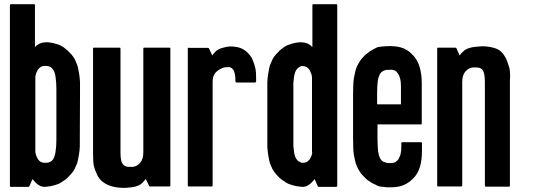

<svg xmlns="http://www.w3.org/2000/svg" viewBox="-20 -911 2604 936"><path d="M369.1 -245.1Q369.1 -244.1 369.1 -244.1Q369.1 -244.1 369.1 -244.1Q369.1 -243.2 369.1 -241.2Q369.1 -216.8 369.1 -197.3Q368.2 -176.8 365.2 -159.2Q360.4 -128.9 356.4 -116.2Q351.6 -103.5 344.7 -88.9Q337.9 -75.2 328.1 -64.5Q318.4 -53.7 309.6 -44.9Q304.7 -40 299.8 -36.1Q293.9 -32.2 288.1 -28.3Q282.2 -24.4 276.4 -20.5Q270.5 -17.6 265.6 -14.6Q255.9 -10.7 245.1 -7.8Q235.4 -4.9 224.6 -2.9Q222.7 -2.9 219.7 -2.9Q217.8 -2 216.8 -2Q210.9 -1 208 -1Q204.1 0 197.3 0Q181.6 0 167 -9.8Q152.3 -19.5 138.7 -38.1Q133.8 -26.4 123 -2.9Q123 -2 121.1 -1Q120.1 0 118.2 0Q89.8 0 33.2 0Q31.2 0 30.3 -1Q28.3 -2.9 28.3 -4.9Q28.3 -115.2 28.3 -335.9Q28.3 -519.5 28.3 -885.7Q28.3 -888.7 30.3 -889.6Q31.2 -890.6 33.2 -890.6Q70.3 -890.6 145.5 -890.6Q147.5 -890.6 149.4 -889.6Q151.4 -888.7 150.4 -885.7Q150.4 -818.4 150.4 -681.6Q160.2 -692.4 170.9 -697.3Q180.7 -702.1 193.4 -704.1Q205.1 -705.1 211.9 -705.1Q218.8 -704.1 227.5 -703.1Q228.5 -703.1 229.5 -703.1Q239.3 -701.2 250 -698.2Q259.8 -695.3 270.5 -691.4Q281.2 -686.5 291 -679.7Q300.8 -671.9 310.5 -664.1Q319.3 -655.3 329.1 -644.5Q337.9 -633.8 345.7 -620.1Q352.5 -605.5 357.4 -591.8Q361.3 -579.1 366.2 -548.8Q369.1 -531.2 370.1 -509.8Q370.1 -489.3 370.1 -465.8Q370.1 -463.9 370.1 -460.9Q370.1 -388.7 369.1 -245.1ZM251 -534.2Q250 -544.9 247.1 -553.7Q245.1 -561.5 241.2 -568.4Q237.3 -574.2 233.4 -578.1Q229.5 -583 224.6 -585Q218.8 -586.9 212.9 -588.9Q206.1 -589.8 198.2 -589.8Q194.3 -589.8 189.5 -588.9Q184.6 -587.9 180.7 -585.9Q176.8 -584 172.9 -580.1Q168 -576.2 165 -572.3Q162.1 -566.4 159.2 -560.5Q156.2 -554.7 154.3 -546.9Q153.3 -544.9 153.3 -542Q153.3 -540 152.3 -537.1Q152.3 -415 152.3 -169.9Q152.3 -168 153.3 -165Q153.3 -162.1 154.3 -160.2Q156.2 -152.3 159.2 -146.5Q162.1 -140.6 165 -134.8Q168 -130.9 171.9 -127Q175.8 -123 180.7 -121.1Q184.6 -119.1 189.5 -118.2Q194.3 -117.2 198.2 -117.2Q206.1 -117.2 212.9 -118.2Q218.8 -119.1 224.6 -122.1Q229.5 -124 234.4 -128.9Q238.3 -132.8 241.2 -138.7Q245.1 -145.5 247.1 -154.3Q250 -163.1 251 -173.8Q252.9 -185.5 253.9 -199.2Q254.9 -213.9 254.9 -231.4Q254.9 -313.5 254.9 -476.6Q254.9 -493.2 253.9 -507.8Q252.9 -522.5 251 -534.2Z M810.5 -673.8Q810.5 -451.2 810.5 -6.8Q810.5 -4.9 809.6 -2.9Q807.6 -2 805.7 -2Q774.4 -2 711.9 -2Q710 -2 709 -2.9Q707 -3.9 707 -4.9Q701.2 -16.6 690.4 -39.1Q683.6 -28.3 672.9 -18.6Q662.1 -7.8 641.6 -2Q628.9 2 613.3 2.9Q597.7 4.9 582 4.9Q571.3 4.9 560.5 3.9Q549.8 2.9 541 1Q508.8 -4.9 486.3 -20.5Q463.9 -36.1 454.1 -57.6Q441.4 -85 437.5 -102.5Q433.6 -121.1 433.6 -163.1Q433.6 -226.6 433.6 -354.5Q433.6 -460.9 433.6 -673.8Q433.6 -675.8 434.6 -677.7Q436.5 -678.7 438.5 -678.7Q480.5 -678.7 562.5 -678.7Q564.5 -678.7 566.4 -677.7Q567.4 -675.8 567.4 -673.8Q567.4 -504.9 567.4 -167Q567.4 -145.5 570.3 -130.9Q573.2 -116.2 580.1 -109.4Q585.9 -101.6 597.7 -98.6Q609.4 -96.7 627.9 -97.7Q647.5 -99.6 663.1 -117.2Q678.7 -134.8 678.7 -168.9Q678.7 -336.9 678.7 -673.8Q678.7 -675.8 679.7 -677.7Q681.6 -678.7 683.6 -678.7Q724.6 -678.7 805.7 -678.7Q807.6 -678.7 809.6 -677.7Q810.5 -676.8 810.5 -674.8Q810.5 -674.8 810.5 -673.8Z M1228.5 -513.7Q1228.5 -511.7 1226.6 -510.7Q1225.6 -508.8 1222.7 -508.8Q1193.4 -508.8 1132.8 -508.8Q1130.9 -508.8 1129.9 -510.7Q1127.9 -511.7 1127.9 -513.7Q1127.9 -535.2 1125 -549.8Q1122.1 -564.5 1116.2 -572.3Q1110.4 -579.1 1104.5 -582Q1098.6 -585 1078.1 -583Q1060.5 -581.1 1039.1 -564.5Q1016.6 -547.9 1016.6 -511.7Q1016.6 -343.8 1016.6 -6.8Q1016.6 -4.9 1015.6 -2.9Q1014.6 -2 1011.7 -2Q974.6 -2 900.4 -2Q897.5 -2 896.5 -2.9Q895.5 -4.9 895.5 -6.8Q895.5 -90.8 895.5 -257.8Q895.5 -396.5 895.5 -673.8Q895.5 -675.8 896.5 -677.7Q897.5 -679.7 900.4 -677.7Q931.6 -677.7 994.1 -677.7Q995.1 -677.7 997.1 -676.8Q998 -676.8 999 -674.8Q1003.9 -664.1 1014.6 -640.6Q1021.5 -651.4 1033.2 -662.1Q1043.9 -671.9 1064.5 -677.7Q1085 -683.6 1099.6 -684.6Q1102.5 -684.6 1106.4 -684.6Q1119.1 -684.6 1134.8 -681.6Q1160.2 -677.7 1181.6 -659.2Q1202.1 -640.6 1210 -623Q1221.7 -595.7 1225.6 -575.2Q1228.5 -560.5 1228.5 -535.2Q1228.5 -525.4 1228.5 -513.7Z M1624 -885.7Q1624 -592.8 1624 -4.9Q1624 -2.9 1622.1 -1Q1621.1 0 1619.1 0Q1590.8 0 1534.2 0Q1532.2 0 1531.2 -1Q1529.3 -2 1529.3 -2.9Q1523.4 -14.6 1513.7 -38.1Q1500 -19.5 1485.4 -9.8Q1471.7 0 1455.1 0Q1448.2 0 1444.3 -1Q1440.4 -1 1435.5 -2Q1434.6 -2 1432.6 -2.9Q1429.7 -2.9 1427.7 -2.9Q1418 -4.9 1407.2 -7.8Q1397.5 -10.7 1386.7 -14.6Q1380.9 -17.6 1375 -20.5Q1370.1 -24.4 1364.3 -28.3Q1358.4 -31.2 1353.5 -35.2Q1347.7 -39.1 1342.8 -43.9Q1334 -52.7 1324.2 -63.5Q1315.4 -74.2 1307.6 -87.9Q1300.8 -102.5 1295.9 -115.2Q1292 -127.9 1287.1 -158.2Q1284.2 -175.8 1283.2 -196.3Q1283.2 -216.8 1283.2 -240.2Q1283.2 -241.2 1283.2 -243.2Q1283.2 -244.1 1283.2 -244.1Q1283.2 -244.1 1283.2 -244.1Q1283.2 -316.4 1283.2 -460Q1283.2 -460.9 1283.2 -460.9Q1283.2 -460.9 1283.2 -460.9Q1283.2 -462.9 1283.2 -465.8Q1283.2 -489.3 1283.2 -509.8Q1284.2 -530.3 1287.1 -548.8Q1292 -580.1 1295.9 -592.8Q1300.8 -605.5 1307.6 -620.1Q1314.5 -633.8 1324.2 -644.5Q1334 -655.3 1342.8 -664.1Q1352.5 -672.9 1362.3 -679.7Q1372.1 -686.5 1382.8 -691.4Q1392.6 -695.3 1403.3 -698.2Q1413.1 -701.2 1423.8 -703.1Q1424.8 -703.1 1425.8 -703.1Q1434.6 -704.1 1441.4 -705.1Q1448.2 -705.1 1460 -704.1Q1472.7 -702.1 1482.4 -697.3Q1493.2 -691.4 1502.9 -681.6Q1502.9 -750 1502.9 -885.7Q1502.9 -888.7 1503.9 -889.6Q1505.9 -890.6 1507.8 -890.6Q1544.9 -890.6 1620.1 -890.6Q1622.1 -890.6 1623 -889.6Q1624 -888.7 1624 -887.7Q1624 -886.7 1624 -885.7ZM1501 -168.9Q1501 -291 1501 -536.1Q1501 -538.1 1500 -541Q1500 -543.9 1499 -545.9Q1496.1 -553.7 1494.1 -559.6Q1491.2 -566.4 1488.3 -571.3Q1484.4 -576.2 1481.4 -579.1Q1477.5 -583 1472.7 -585Q1468.8 -586.9 1463.9 -587.9Q1459 -588.9 1455.1 -588.9Q1450.2 -588.9 1448.2 -588.9Q1447.3 -588.9 1445.3 -586.9Q1444.3 -585.9 1442.4 -585.9Q1441.4 -585 1439.5 -584Q1434.6 -582 1430.7 -577.1Q1425.8 -573.2 1422.9 -567.4Q1418.9 -560.5 1417 -552.7Q1414.1 -543.9 1413.1 -533.2Q1411.1 -521.5 1410.2 -507.8Q1410.2 -493.2 1410.2 -476.6Q1410.2 -394.5 1410.2 -231.4Q1410.2 -213.9 1410.2 -199.2Q1411.1 -185.5 1413.1 -173.8Q1414.1 -163.1 1417 -154.3Q1418.9 -145.5 1422.9 -138.7Q1426.8 -132.8 1430.7 -128.9Q1435.5 -124 1441.4 -122.1Q1443.4 -121.1 1444.3 -120.1Q1446.3 -120.1 1447.3 -119.1Q1449.2 -118.2 1450.2 -117.2Q1451.2 -117.2 1457 -117.2Q1460.9 -117.2 1465.8 -118.2Q1470.7 -119.1 1474.6 -121.1Q1478.5 -123 1482.4 -127Q1487.3 -130.9 1490.2 -134.8Q1493.2 -139.6 1496.1 -146.5Q1499 -152.3 1501 -160.2Q1502 -162.1 1502 -165Q1502 -168 1501 -168.9Z M2031.2 -304.7Q1960.9 -304.7 1820.3 -304.7Q1820.3 -280.3 1820.3 -231.4Q1820.3 -213.9 1821.3 -199.2Q1822.3 -185.5 1823.2 -173.8Q1825.2 -163.1 1827.1 -154.3Q1830.1 -145.5 1833 -138.7Q1836.9 -132.8 1840.8 -128.9Q1844.7 -124 1850.6 -122.1Q1854.5 -120.1 1858.4 -119.1Q1862.3 -118.2 1866.2 -117.2Q1869.1 -116.2 1877 -116.2Q1885.7 -116.2 1888.7 -116.2Q1892.6 -116.2 1897.5 -117.2Q1902.3 -118.2 1906.2 -120.1Q1910.2 -122.1 1914.1 -126Q1918 -129.9 1921.9 -133.8Q1924.8 -138.7 1927.7 -145.5Q1930.7 -151.4 1932.6 -159.2Q1934.6 -167 1935.5 -175.8Q1936.5 -185.5 1936.5 -196.3Q1936.5 -202.1 1936.5 -212.9Q1936.5 -215.8 1937.5 -216.8Q1939.5 -217.8 1941.4 -217.8Q1971.7 -217.8 2032.2 -217.8Q2035.2 -217.8 2036.1 -216.8Q2037.1 -215.8 2037.1 -212.9Q2037.1 -201.2 2037.1 -175.8Q2037.1 -130.9 2027.3 -97.7Q2016.6 -63.5 1995.1 -42Q1972.7 -18.6 1947.3 -8.8Q1922.9 2 1886.7 2Q1883.8 2 1875 2Q1866.2 2 1863.3 2Q1856.4 1 1849.6 0Q1842.8 0 1836.9 -1Q1829.1 -2 1824.2 -3.9Q1820.3 -5.9 1815.4 -7.8Q1813.5 -9.8 1810.5 -10.7Q1808.6 -11.7 1805.7 -12.7Q1799.8 -15.6 1793.9 -18.6Q1788.1 -22.5 1782.2 -26.4Q1777.3 -29.3 1771.5 -33.2Q1766.6 -37.1 1761.7 -42Q1752.9 -50.8 1743.2 -61.5Q1734.4 -72.3 1726.6 -85.9Q1718.8 -100.6 1714.8 -113.3Q1710.9 -126 1705.1 -156.2Q1702.1 -173.8 1702.1 -194.3Q1701.2 -214.8 1701.2 -238.3Q1701.2 -239.3 1701.2 -241.2Q1701.2 -242.2 1701.2 -242.2Q1701.2 -242.2 1701.2 -242.2Q1701.2 -266.6 1701.2 -316.4Q1701.2 -357.4 1701.2 -440.4Q1701.2 -440.4 1701.2 -441.4Q1701.2 -441.4 1701.2 -441.4Q1701.2 -443.4 1701.2 -447.3Q1701.2 -470.7 1702.1 -490.2Q1702.1 -510.7 1705.1 -529.3Q1710.9 -559.6 1714.8 -573.2Q1718.8 -585.9 1726.6 -599.6Q1734.4 -614.3 1743.2 -625Q1752.9 -635.7 1761.7 -644.5Q1771.5 -652.3 1781.2 -659.2Q1791 -666 1800.8 -670.9Q1803.7 -672.9 1805.7 -673.8Q1808.6 -675.8 1810.5 -675.8Q1815.4 -678.7 1819.3 -680.7Q1824.2 -682.6 1831.1 -682.6Q1841.8 -684.6 1859.4 -685.5Q1876 -686.5 1885.7 -686.5Q1889.6 -685.5 1892.6 -685.5Q1896.5 -685.5 1900.4 -685.5Q1935.5 -682.6 1956.1 -670.9Q1977.5 -660.2 1994.1 -640.6Q2008.8 -626 2018.6 -603.5Q2028.3 -582 2032.2 -553.7Q2035.2 -542 2035.2 -530.3Q2036.1 -518.6 2036.1 -505.9Q2036.1 -440.4 2036.1 -309.6Q2036.1 -306.6 2035.2 -305.7Q2034.2 -303.7 2031.2 -303.7Q2031.2 -304.7 2031.2 -304.7ZM1934.6 -402.3Q1934.6 -431.6 1934.6 -492.2Q1934.6 -502.9 1933.6 -511.7Q1932.6 -520.5 1930.7 -528.3Q1927.7 -535.2 1925.8 -542Q1922.9 -548.8 1919.9 -552.7Q1916 -558.6 1913.1 -561.5Q1909.2 -564.5 1904.3 -567.4Q1900.4 -569.3 1895.5 -570.3Q1890.6 -571.3 1886.7 -571.3Q1882.8 -571.3 1875 -570.3Q1866.2 -570.3 1864.3 -570.3Q1860.4 -569.3 1856.4 -568.4Q1852.5 -566.4 1848.6 -565.4Q1842.8 -562.5 1838.9 -558.6Q1834 -553.7 1831.1 -547.9Q1828.1 -542 1825.2 -533.2Q1823.2 -524.4 1821.3 -513.7Q1820.3 -502.9 1819.3 -488.3Q1818.4 -474.6 1818.4 -458Q1818.4 -439.5 1818.4 -402.3Q1857.4 -402.3 1934.6 -402.3Z M2465.8 -517.6Q2465.8 -346.7 2465.8 -5.9Q2465.8 -2.9 2464.8 -2Q2462.9 -1 2460.9 -1Q2447.3 -1 2418.9 -1Q2395.5 -1 2348.6 -1Q2346.7 -1 2345.7 -2Q2343.8 -2.9 2343.8 -5.9Q2343.8 -174.8 2343.8 -512.7Q2343.8 -533.2 2340.8 -548.8Q2337.9 -563.5 2332 -570.3Q2326.2 -578.1 2314.5 -581.1Q2302.7 -583 2284.2 -582Q2264.6 -580.1 2249 -562.5Q2233.4 -544.9 2233.4 -510.7Q2233.4 -342.8 2233.4 -6.8Q2233.4 -3.9 2231.4 -2.9Q2230.5 -2 2228.5 -2Q2190.4 -2 2116.2 -2Q2114.3 -2 2112.3 -2.9Q2111.3 -3.9 2111.3 -6.8Q2111.3 -89.8 2111.3 -256.8Q2111.3 -395.5 2111.3 -673.8Q2111.3 -675.8 2112.3 -677.7Q2114.3 -678.7 2116.2 -678.7Q2144.5 -678.7 2200.2 -678.7Q2201.2 -678.7 2203.1 -677.7Q2204.1 -676.8 2205.1 -675.8Q2210 -664.1 2220.7 -640.6Q2227.5 -651.4 2239.3 -661.1Q2250 -671.9 2270.5 -677.7Q2291 -683.6 2319.3 -684.6Q2325.2 -685.5 2331.1 -685.5Q2352.5 -685.5 2371.1 -681.6Q2408.2 -674.8 2423.8 -658.2Q2440.4 -640.6 2448.2 -623Q2459 -595.7 2463.9 -577.1Q2466.8 -564.5 2466.8 -538.1Q2466.8 -529.3 2465.8 -517.6Z"/></svg>

Font: Typeface
Style: Regular
Weight: 400
Version: Version 1.0